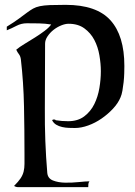

<svg xmlns="http://www.w3.org/2000/svg" viewBox="-20 -774 556 792"><path d="M251 -754Q378 -754 435.5 -690.5Q493 -627 493 -502Q493 -490 492.5 -472Q492 -454 490 -435.5Q488 -417 485 -400Q482 -383 477 -372Q467 -348 446 -325.5Q425 -303 399 -285Q373 -267 344 -256.5Q315 -246 289 -246Q278 -246 264 -246.5Q250 -247 236.5 -250Q223 -253 212 -259.5Q201 -266 195 -278Q198 -281 199.5 -281Q201 -281 205 -281Q208 -281 210 -278Q223 -276 235.5 -275Q248 -274 261 -274Q301 -274 327.5 -294Q354 -314 369 -344.5Q384 -375 390 -411Q396 -447 396 -480Q396 -511 390 -546Q384 -581 369 -609.5Q354 -638 328 -657Q302 -676 263 -676Q249 -676 232 -669Q215 -662 200.5 -650.5Q186 -639 176 -624Q166 -609 166 -594Q166 -462 165 -327Q164 -192 175 -61Q177 -38 198.5 -29.5Q220 -21 248.5 -20.5Q277 -20 305.5 -23Q334 -26 349 -26Q345 -21 344.5 -14.5Q344 -8 344 -2H72Q64 -2 55 -2Q46 -2 38 -7Q56 -25 65 -38.5Q74 -52 77.5 -66.5Q81 -81 81 -98Q81 -115 81 -140Q81 -236 79 -335.5Q77 -435 66 -530Q64 -543 58 -550.5Q52 -558 47 -569Q60 -580 81.5 -593Q103 -606 124.5 -619.5Q146 -633 164.5 -647Q183 -661 191 -673Q166 -677 141 -677.5Q116 -678 91 -678Q68 -678 48 -667.5Q28 -657 8 -649V-664Q39 -683 58.5 -697.5Q78 -712 91.5 -722Q105 -732 116.5 -738.5Q128 -745 144.5 -748.5Q161 -752 186 -753Q211 -754 251 -754Z"/></svg>

Font: Augsburger Schrift CAT
Style: Regular
Weight: 400
Designer: Peter Wiegel nach Roos&Junge Offenbach
Foundry: CAT-Fonts, Peter Wiegel
Version: Version 1.000